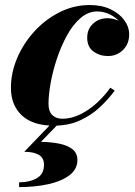

<svg xmlns="http://www.w3.org/2000/svg" viewBox="-20 -490 538 764"><path d="M194 10Q111 10 67.2 -30.5Q23.5 -71 23.5 -141Q23.5 -200.5 48.2 -258.8Q73 -317 116.5 -364.8Q160 -412.5 216.8 -441.2Q273.5 -470 337.5 -470Q384 -470 419.2 -453.5Q454.5 -437 474.2 -410.2Q494 -383.5 494 -353Q494 -315.5 469.5 -291.2Q445 -267 409.5 -267Q377 -267 352 -285Q327 -303 327 -340Q327 -374.5 350.5 -396Q374 -417.5 407 -417.5Q426 -417.5 445.8 -410.2Q465.5 -403 479.2 -388.5Q493 -374 493 -353H476Q476 -378.5 459.5 -399.2Q443 -420 418 -432.2Q393 -444.5 367 -444.5Q331 -444.5 300.5 -418.2Q270 -392 246.5 -349Q223 -306 206.5 -256.5Q190 -207 181.5 -159.5Q173 -112 173 -77Q173 -46.5 188.2 -32Q203.5 -17.5 228 -17.5Q264 -17.5 299.5 -35Q335 -52.5 365.8 -80.8Q396.5 -109 419 -141L436.5 -129.5Q411.5 -95.5 377.5 -63.5Q343.5 -31.5 298.2 -10.8Q253 10 194 10ZM56 254.5V235.5Q97.5 235.5 126.2 219.2Q155 203 155 165.5Q155 138.5 134.5 126.2Q114 114 76.5 114L190 -4H219L143 74.5Q182.5 75 215.2 81.5Q248 88 268 103.5Q288 119 288 146.5Q288 183.5 256.2 207.5Q224.5 231.5 171.8 243Q119 254.5 56 254.5Z"/></svg>

Font: Bodoni Moda 11pt ExtraBold
Style: Italic
Weight: 800
Italic angle: -13°
Version: Version 2.004